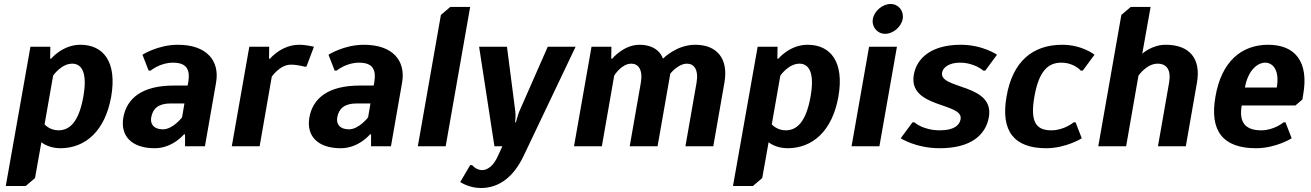

<svg xmlns="http://www.w3.org/2000/svg" viewBox="-20 -735 6590 965"><path d="M247 -355C247 -355 288 -415 343 -415C388 -415 421 -375 399 -250C376 -120 329 -80 274 -80C229 -80 204 -110 204 -110ZM9 200H109L156 160L188 -20C188 -20 223 10 283 10C408 10 508 -75 539 -250C569 -425 499 -510 384 -510C294 -510 237 -440 237 -440H232L233 -500H133Z M923 -305H853C693 -305 617 -240 600 -145C584 -55 638 10 758 10C848 10 905 -60 905 -60H910V0H1010L1066 -320C1085 -430 1019 -510 874 -510C774 -510 696 -460 696 -460L727 -380H737C737 -380 784 -420 849 -420C914 -420 938 -390 926 -320ZM895 -145C895 -145 849 -85 799 -85C754 -85 734 -110 740 -145C748 -190 777 -215 837 -215H907Z M1442 -410C1477 -410 1510 -400 1510 -400H1520L1558 -500C1558 -500 1519 -510 1484 -510C1394 -510 1337 -440 1337 -440H1332L1333 -500H1233L1145 0H1285L1346 -350C1346 -350 1387 -410 1442 -410Z M1858 -305H1788C1628 -305 1552 -240 1535 -145C1519 -55 1573 10 1693 10C1783 10 1840 -60 1840 -60H1845V0H1945L2001 -320C2020 -430 1954 -510 1809 -510C1709 -510 1631 -460 1631 -460L1662 -380H1672C1672 -380 1719 -420 1784 -420C1849 -420 1873 -390 1861 -320ZM1830 -145C1830 -145 1784 -85 1734 -85C1689 -85 1669 -110 1675 -145C1683 -190 1712 -215 1772 -215H1842Z M2080 0H2220L2343 -700H2243L2196 -660Z M2590 -175C2582 -155 2573 -120 2573 -120H2569C2569 -120 2573 -155 2570 -175L2528 -500H2388L2465 0H2505L2482 50C2462 95 2433 120 2403 120C2373 120 2353 95 2353 95H2343L2293 180C2293 180 2337 210 2397 210C2492 210 2563 150 2611 50L2873 -500H2733Z M3312 -440C3312 -440 3294 -510 3194 -510C3114 -510 3057 -440 3057 -440H3052L3053 -500H2953L2865 0H3005L3067 -355C3067 -355 3103 -415 3153 -415C3188 -415 3212 -385 3201 -320L3145 0H3285L3349 -365C3349 -365 3388 -415 3433 -415C3468 -415 3492 -385 3481 -320L3425 0H3565L3621 -320C3642 -440 3584 -510 3474 -510C3379 -510 3312 -440 3312 -440Z M3902 -355C3902 -355 3943 -415 3998 -415C4043 -415 4076 -375 4054 -250C4031 -120 3984 -80 3929 -80C3884 -80 3859 -110 3859 -110ZM3664 200H3764L3811 160L3843 -20C3843 -20 3878 10 3938 10C4063 10 4163 -75 4194 -250C4224 -425 4154 -510 4039 -510C3949 -510 3892 -440 3892 -440H3887L3888 -500H3788Z M4348 -500 4260 0H4400L4488 -500ZM4456 -715C4416 -715 4374 -680 4367 -640C4360 -600 4389 -565 4429 -565C4469 -565 4510 -600 4517 -640C4524 -680 4496 -715 4456 -715Z M4809 -510C4664 -510 4588 -445 4573 -360C4543 -190 4823 -221 4808 -136C4803 -105 4774 -80 4704 -80C4619 -80 4576 -120 4576 -120H4566L4507 -40C4507 -40 4583 10 4703 10C4858 10 4934 -55 4950 -146C4980 -316 4700 -285 4715 -370C4719 -395 4749 -420 4804 -420C4879 -420 4922 -380 4922 -380H4932L4991 -460C4991 -460 4919 -510 4809 -510Z M5314 -420C5379 -420 5412 -380 5412 -380H5422L5481 -460C5481 -460 5419 -510 5319 -510C5169 -510 5069 -425 5039 -250C5008 -75 5078 10 5238 10C5338 10 5417 -40 5417 -40L5386 -120H5376C5376 -120 5329 -80 5264 -80C5189 -80 5156 -120 5179 -250C5202 -380 5249 -420 5314 -420Z M5663 -700 5616 -660 5500 0H5640L5702 -355C5702 -355 5743 -415 5798 -415C5843 -415 5867 -385 5856 -320L5800 0H5940L5996 -320C6017 -440 5959 -510 5839 -510C5769 -510 5721 -465 5721 -465L5763 -700Z M6339 -420C6379 -420 6412 -380 6397 -295H6237C6252 -380 6299 -420 6339 -420ZM6293 10C6393 10 6472 -40 6472 -40L6441 -120H6431C6431 -120 6384 -80 6319 -80C6239 -80 6206 -120 6221 -205H6491L6526 -235L6530 -260C6559 -425 6489 -510 6354 -510C6219 -510 6119 -425 6089 -250C6058 -75 6128 10 6293 10Z"/></svg>

Font: Scada
Style: Bold Italic
Weight: 700
Designer: Jovanny Lemonad
Foundry: Jovanny Lemonad
Version: Version 3.005